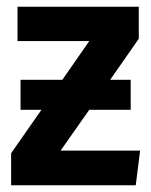

<svg xmlns="http://www.w3.org/2000/svg" viewBox="-20 -550 449 570"><path d="M396 -103 383 0H13V-95L103 -224H41V-313H165L245 -428H32V-530H392V-435L307 -313H368V-224H245L160 -103Z"/></svg>

Font: Fira Sans Condensed SemiBold
Style: Regular
Weight: 600
Width: 3
Designer: bBox Type GmbH & Carrois Corporate GbR & Edenspiekermann AG
Foundry: bBox Type GmbH & Carrois Corporate GbR & Edenspiekermann AG
Version: Version 4.301